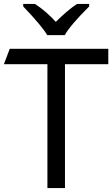

<svg xmlns="http://www.w3.org/2000/svg" viewBox="-20 -964 576 984"><path d="M222 -784Q197 -828 99 -931V-944H159Q216 -907 266 -852Q325 -911 375 -944H437V-931Q337 -831 312 -784ZM313 0H223V-635H0L30 -714H535V-635H313Z"/></svg>

Font: Advent Sans Logo
Style: Regular
Weight: 400
Designer: Types & Symbols
Foundry: Types & Symbols
Version: Version 1.002